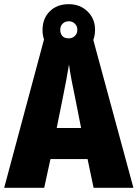

<svg xmlns="http://www.w3.org/2000/svg" viewBox="-20 -901 660 921"><path d="M429 0 400 -138H222L192 0H0L192 -715H426L620 0ZM340 -434Q332 -471 323.5 -515.5Q315 -560 311 -592Q306 -561 298 -517.5Q290 -474 282 -436L252 -287H369ZM310 -634Q253 -634 218.5 -668.5Q184 -703 184 -757Q184 -812 218.5 -846.5Q253 -881 310 -881Q364 -881 400 -846Q436 -811 436 -758Q436 -704 400.5 -669Q365 -634 310 -634ZM310 -717Q327 -717 339 -728.5Q351 -740 351 -758Q351 -776 339 -787.5Q327 -799 310 -799Q292 -799 280.5 -787.5Q269 -776 269 -758Q269 -740 279 -728.5Q289 -717 310 -717Z"/></svg>

Font: Noto Sans Khmer UI Condensed Black
Style: Regular
Weight: 900
Width: 3
Designer: Danh Hong and the Monotype Design Team
Foundry: Monotype Imaging Inc.
Version: Version 2.002; ttfautohint (v1.8.4.7-5d5b)